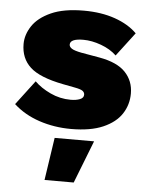

<svg xmlns="http://www.w3.org/2000/svg" viewBox="-53 -554 643 839"><g transform="rotate(5 268.0 -134.0)"><path d="M270 10Q196 10 130 -12Q64 -34 17 -77L98 -184Q125 -157 167.5 -137Q210 -117 257 -117Q281 -117 297.5 -123.5Q314 -130 314 -144Q314 -154 305.5 -160.5Q297 -167 270 -172L218 -182Q115 -202 73 -240.5Q31 -279 31 -342Q31 -383 56.5 -421.5Q82 -460 137.5 -485Q193 -510 281 -510Q358 -510 418 -489Q478 -468 515 -431L436 -327Q409 -353 368 -368Q327 -383 290 -383Q232 -383 232 -357Q232 -347 243.5 -339.5Q255 -332 286 -326L366 -312Q445 -298 481 -260Q517 -222 517 -167Q517 -118 491 -78Q465 -38 410 -14Q355 10 270 10ZM375 55 302 242H174L202 55Z"/></g></svg>

Font: Work Sans ExtraBold
Style: Regular
Weight: 800
Designer: Wei Huang
Foundry: Wei Huang
Version: Version 2.012; ttfautohint (v1.8.3)